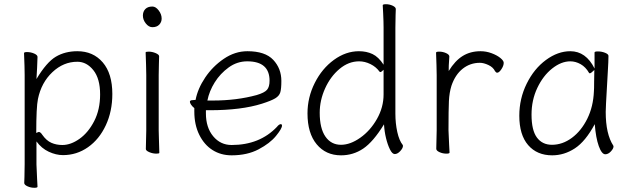

<svg xmlns="http://www.w3.org/2000/svg" viewBox="-20 -724 2998 911"><path d="M94 -472Q94 -477 108 -477Q126 -477 142 -470Q158 -463 158 -454L156 -402L153 -349Q201 -429 245 -455Q289 -481 347 -481Q422 -481 467.5 -428Q513 -375 513 -278Q513 -196 482 -129.5Q451 -63 397.5 -25.5Q344 12 279 12Q246 12 211.5 -4Q177 -20 153 -53V56Q153 61 156 124Q158 154 158 162Q158 167 143 167Q126 167 110.5 160Q95 153 95 144Q95 128 96 116L97 55V-368Q97 -403 94 -472ZM164 -98Q172 -98 181 -84Q200 -57 223.5 -46.5Q247 -36 276 -36Q316 -36 357.5 -65.5Q399 -95 427 -149.5Q455 -204 455 -276Q455 -351 423 -391Q391 -431 347 -431Q281 -431 228.5 -381.5Q176 -332 160 -254Q152 -216 152 -93Q162 -98 164 -98Z M703 -595Q686 -595 672 -612.5Q658 -630 658 -650Q658 -669 669.5 -681Q681 -693 703 -693Q719 -693 733 -674.5Q747 -656 747 -636Q747 -619 735.5 -607Q724 -595 703 -595ZM685 -479Q702 -479 718.5 -472Q735 -465 735 -457Q735 -436 734 -421L733 -368V-105L734 -67L736 1Q736 5 722 5Q705 5 688.5 -2Q672 -9 672 -17L674 -105V-368L673 -417L671 -475Q671 -479 685 -479Z M1079 -36Q1212 -36 1294 -122Q1304 -135 1313 -135Q1315 -135 1316.5 -133Q1318 -131 1318 -128Q1318 -114 1289.5 -79Q1261 -44 1207 -15.5Q1153 13 1079 13Q1028 13 988.5 -12Q949 -37 925.5 -84.5Q902 -132 902 -195V-211Q892 -219 886.5 -227.5Q881 -236 881 -241Q881 -249 895 -249L908 -250Q918 -303 953.5 -356Q989 -409 1042 -445Q1095 -481 1154 -481Q1238 -481 1276.5 -440Q1315 -399 1315 -340Q1315 -303 1310 -286Q1305 -269 1286 -257.5Q1267 -246 1223 -232Q1125 -201 975 -201H957V-186Q957 -119 991.5 -77.5Q1026 -36 1079 -36ZM990 -247Q1103 -247 1198 -273Q1235 -284 1247 -298Q1259 -312 1259 -341Q1259 -387 1232.5 -410Q1206 -433 1153 -433Q1105 -433 1065 -404Q1025 -375 999 -333.5Q973 -292 964 -247Z M1798 -661Q1796 -691 1796 -699Q1796 -704 1811 -704Q1828 -704 1843 -697Q1858 -690 1858 -681Q1858 -665 1857 -653L1856 -592V-185Q1856 -139 1865 -98Q1874 -57 1891 -36Q1892 -34 1892 -32Q1892 -21 1879 -7Q1866 7 1853 7Q1841 7 1830 -15.5Q1819 -38 1811.5 -69Q1804 -100 1802 -134Q1751 -51 1703.5 -19Q1656 13 1598 13Q1526 13 1482.5 -39.5Q1439 -92 1439 -186Q1439 -262 1473.5 -330.5Q1508 -399 1564.5 -440Q1621 -481 1683 -481Q1719 -481 1747.5 -467.5Q1776 -454 1800 -417V-593Q1800 -619 1798 -661ZM1598 -37Q1642 -37 1689.5 -70.5Q1737 -104 1768.5 -159.5Q1800 -215 1800 -276V-393Q1789 -382 1785 -382Q1782 -382 1780 -385Q1764 -407 1737.5 -420Q1711 -433 1684 -433Q1634 -433 1591 -397Q1548 -361 1522.5 -304.5Q1497 -248 1497 -189Q1497 -115 1524 -76Q1551 -37 1598 -37Z M2051 -416 2049 -474Q2049 -479 2064 -479Q2081 -479 2096.5 -472Q2112 -465 2112 -456Q2112 -446 2110.5 -431.5Q2109 -417 2109 -387Q2139 -436 2175.5 -458.5Q2212 -481 2260 -481Q2287 -481 2312.5 -471.5Q2338 -462 2354 -449Q2370 -436 2370 -426Q2370 -412 2359 -395.5Q2348 -379 2339 -379Q2334 -379 2329 -386Q2320 -405 2297.5 -415.5Q2275 -426 2257 -426Q2211 -426 2175.5 -398Q2140 -370 2122 -317Q2112 -285 2110 -244.5Q2108 -204 2108 -106Q2108 -101 2111 -38Q2113 -8 2113 0Q2113 5 2098 5Q2081 5 2065.5 -2Q2050 -9 2050 -18L2052 -106V-367Z M2860 -314Q2854 -214 2854 -193Q2854 -88 2890 -33Q2891 -30 2891 -29Q2891 -19 2878.5 -5.5Q2866 8 2852 8Q2835 8 2821 -31Q2807 -70 2802 -135Q2758 -53 2707.5 -20Q2657 13 2600 13Q2528 13 2486 -35.5Q2444 -84 2444 -175Q2444 -256 2479 -327Q2514 -398 2570.5 -439.5Q2627 -481 2686 -481Q2760 -481 2801 -399V-475Q2801 -480 2817 -480Q2835 -480 2851 -473.5Q2867 -467 2867 -459V-457Q2867 -434 2864 -385Q2861 -336 2860 -314ZM2599 -37Q2649 -37 2693.5 -70Q2738 -103 2766.5 -160.5Q2795 -218 2798 -291Q2799 -301 2799 -335L2800 -392Q2784 -376 2778 -376Q2777 -376 2775 -378Q2759 -406 2735 -419.5Q2711 -433 2686 -433Q2643 -433 2600 -399Q2557 -365 2529.5 -307Q2502 -249 2502 -180Q2502 -106 2527.5 -71.5Q2553 -37 2599 -37Z"/></svg>

Font: JyunsaiKaai Light
Style: Regular
Weight: 300
Designer: Fontworks Inc.
Version: Version 0.030;April 7, 2024;FontCreator 14.0.0.2901 64-bit